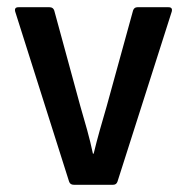

<svg xmlns="http://www.w3.org/2000/svg" viewBox="-20 -511 517 531"><path d="M184 0Q174 0 171 -9L22 -479Q19 -491 31 -491H117Q127 -491 130 -482L202 -218Q212 -184 221 -151.5Q230 -119 237 -86H239Q247 -119 256 -151Q265 -183 275 -217L348 -482Q351 -491 360 -491H446Q458 -491 455 -479L305 -9Q302 0 293 0Z"/></svg>

Font: Sofia Sans Extra Cond
Style: Bold
Weight: 700
Width: 1
Designer: Botio Nikoltchev, Ani Petrova
Foundry: lettersoup
Version: Version 4.100; ttfautohint (v1.8.3)